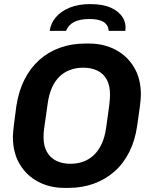

<svg xmlns="http://www.w3.org/2000/svg" viewBox="-20 -909 743 939"><path d="M296 10Q224 10 167 -20Q110 -50 76.5 -106Q43 -162 43 -239Q43 -259 48.5 -302.5Q54 -346 60 -390Q71 -463 99.5 -519.5Q128 -576 172 -615.5Q216 -655 273 -675.5Q330 -696 397 -696H416Q487 -696 544.5 -666Q602 -636 635.5 -580Q669 -524 669 -447Q669 -426 663.5 -383.5Q658 -341 651 -295Q641 -223 612.5 -166Q584 -109 539.5 -70Q495 -31 438 -10.5Q381 10 314 10ZM324 -108Q359 -108 388.5 -119Q418 -130 440.5 -152Q463 -174 478 -207Q493 -240 499 -284Q505 -327 509 -355Q513 -383 515 -400.5Q517 -418 517.5 -428.5Q518 -439 518 -447Q518 -491 502 -520Q486 -549 456.5 -563.5Q427 -578 387 -578Q352 -578 322.5 -567Q293 -556 270.5 -534Q248 -512 233.5 -479Q219 -446 213 -401Q207 -358 203 -330.5Q199 -303 196.5 -285.5Q194 -268 193.5 -257.5Q193 -247 193 -238Q193 -195 209.5 -166Q226 -137 255.5 -122.5Q285 -108 324 -108ZM223 -758Q228 -795 253 -824.5Q278 -854 320.5 -871.5Q363 -889 421 -889Q482 -889 521.5 -871.5Q561 -854 579.5 -824.5Q598 -795 593 -758H512Q509 -788 486 -802Q463 -816 417 -816Q372 -816 343.5 -802Q315 -788 303 -758Z"/></svg>

Font: Chivo Medium SemiBold
Style: Italic
Weight: 600
Italic angle: -8.05°
Version: Version 2.002